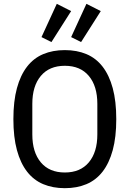

<svg xmlns="http://www.w3.org/2000/svg" viewBox="-20 -972 678 1004"><path d="M319 12Q256 12 206 -9Q156 -30 121.5 -74.5Q87 -119 68.5 -187Q50 -255 50 -349Q50 -443 68.5 -511Q87 -579 121.5 -623.5Q156 -668 206 -689Q256 -710 319 -710Q382 -710 432 -689Q482 -668 516.5 -623.5Q551 -579 569.5 -511Q588 -443 588 -349Q588 -255 569.5 -187Q551 -119 516.5 -74.5Q482 -30 432 -9Q382 12 319 12ZM319 -70Q400 -70 444.5 -123Q489 -176 489 -269V-429Q489 -522 444.5 -575Q400 -628 319 -628Q238 -628 193.5 -575Q149 -522 149 -429V-269Q149 -176 193.5 -123Q238 -70 319 -70ZM249 -752 197 -778 277 -952 352 -914ZM404 -752 352 -778 432 -952 507 -914Z"/></svg>

Font: IBM Plex Sans Condensed Text
Style: Regular
Weight: 450
Width: 3
Designer: Mike Abbink, Paul van der Laan, Pieter van Rosmalen
Foundry: Bold Monday
Version: Version 1.1